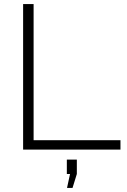

<svg xmlns="http://www.w3.org/2000/svg" viewBox="-20 -730 621 937"><path d="M92.8 0V-710H144V-45.9H567.9V0ZM307.1 187 321.8 119.1H306.2V48.8H355V119.1L334 187Z"/></svg>

Font: Rawline Light
Style: Regular
Weight: 300
Designer: Matt McInerney, Pablo Impallari, Rodrigo Fuenzalida
Foundry: Matt McInerney, Pablo Impallari, Rodrigo Fuenzalida
Version: Version 4.020;PS 004.020;hotconv 1.0.88;makeotf.lib2.5.64775